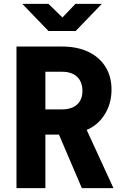

<svg xmlns="http://www.w3.org/2000/svg" viewBox="-20 -970 640 990"><path d="M65 0V-730H300Q378 -730 435 -703Q492 -676 523.5 -626Q555 -576 555 -508Q555 -437 520.5 -381Q486 -325 427 -300L565 0H402L284 -276H214V0ZM214 -406H300Q350 -406 377.5 -431Q405 -456 405 -501Q405 -548 377.5 -574Q350 -600 300 -600H214ZM230 -810 95 -950H230L302 -880L369 -950H505L370 -810Z"/></svg>

Font: Tiny ExtraBold
Style: Regular
Weight: 800
Designer: Philipp Nurullin, Konstantin Bulenkov
Foundry: JetBrains
Version: Version 2.251; ttfautohint (v1.8.4.7-5d5b)